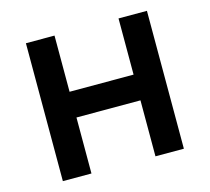

<svg xmlns="http://www.w3.org/2000/svg" viewBox="-96 -767 962 880"><g transform="rotate(-15 385.0 -327.0)"><path d="M97.7 -654.3V0H233.4V-265.6H537.1V0H671.9V-654.3H537.1V-387.7H233.4V-654.3Z"/></g></svg>

Font: Sen-gleads
Style: Bold
Weight: 700
Designer: Kosal Sen, Philatype
Foundry: Philatype
Version: Version 1.004; ttfautohint (v1.8.3)